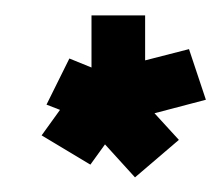

<svg xmlns="http://www.w3.org/2000/svg" viewBox="-20 -722 298 256"><path d="M160 -485.5 120 -529.5 100.5 -502.5 35.5 -541.5 60 -575.5 42 -582.5 72.5 -644 102 -632V-701.5H173.5V-641.5L232 -656.5L254.5 -589L186 -571L218.5 -535.5Z"/></svg>

Font: Anybody ExtraExpanded ExtraBold
Style: Regular
Weight: 800
Width: 8
Designer: Tyler Finck
Foundry: Etcetera Type Company
Version: Version 1.010; ttfautohint (v1.8.3) -l 8 -r 50 -G 200 -x 14 